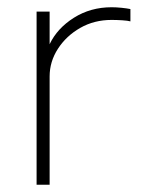

<svg xmlns="http://www.w3.org/2000/svg" viewBox="-20 -510 413 530"><path d="M81 0V-478H117V-388Q138 -432 184 -461Q230 -490 288 -490Q301 -490 315.5 -488.5Q330 -487 340 -485V-451Q333 -453 317.5 -454Q302 -455 288 -455Q240 -455 201.5 -433Q163 -411 140 -375.5Q117 -340 117 -299V0Z"/></svg>

Font: Zen Kaku Gothic Antique Light
Style: Regular
Weight: 300
Designer: Yoshimichi Ohira
Foundry: Positype
Version: Version 1.001